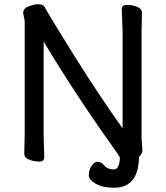

<svg xmlns="http://www.w3.org/2000/svg" viewBox="-20 -738 778 902"><path d="M543 0Q533 -15 512 -45Q331 -299 185 -543V-105L188 1Q188 21 164 21Q140 21 117 12Q94 3 94 -17L96 -106V-640L89 -676Q89 -677 89 -678Q89 -699 115.5 -708.5Q142 -718 154 -718Q166 -718 175 -716.5Q184 -715 191 -703Q216 -657 329 -476Q442 -295 556 -135V-589L552 -695Q552 -715 577 -715Q602 -715 624.5 -706Q647 -697 647 -677L645 -588V-87L649 -33V-32Q649 -17 633 -1Q631 144 516 144Q464 144 430.5 125.5Q397 107 397 85Q397 63 409.5 42.5Q422 22 439 22Q456 22 470.5 40Q485 58 516 58Q528 58 535.5 43Q543 28 543 0Z"/></svg>

Font: LXGW ZhenKai
Style: Regular
Weight: 400
Designer: LXGW / Fontworks Inc.
Foundry: LXGW / Fontworks Inc.
Version: Version 0.800;June 8, 2025